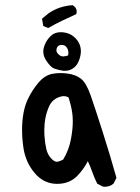

<svg xmlns="http://www.w3.org/2000/svg" viewBox="-20 -711 540 743"><path d="M201.2 0.5Q155.3 0.5 122.1 -32.7L113.3 -42.5Q79.1 -83.5 70.8 -138.2Q65.4 -174.3 65.4 -208Q65.4 -280.3 87.9 -327.6Q105 -363.3 128.9 -391.1Q153.3 -419.9 182.6 -425.3Q198.2 -428.2 213.1 -428.2Q228 -428.2 241.2 -426.3Q272.5 -422.4 293.5 -406.2Q314 -390.1 330.8 -341.8Q347.7 -293.5 376.2 -204.1Q404.8 -114.7 430.7 -22.9L419.4 -0.5L418.5 0Q405.3 11.7 385.7 11.7Q382.8 11.7 378.4 11.2L356.4 0Q343.8 -25.4 336.7 -46.4Q329.6 -67.4 319.8 -87.4Q305.7 -58.6 279.8 -31.2Q249.5 0.5 201.2 0.5ZM245.6 -333.5Q236.8 -338.9 226.8 -338.9Q216.8 -338.9 205.1 -334Q179.7 -323.2 168.9 -296.9Q151.4 -256.3 151.4 -206.1Q151.4 -196.3 151.9 -187Q153.8 -158.2 159.2 -134.3Q165 -110.4 179.7 -96.2Q190.9 -85 200.2 -85Q203.6 -85 209 -86.9Q218.3 -89.8 224.6 -93.8Q247.1 -130.4 254.9 -174.8Q261.7 -211.4 261.7 -241.2Q261.7 -260.3 259.3 -275.9Q254.9 -304.2 245.6 -333.5ZM147.5 -511.7Q147.5 -523.9 153.8 -539.1Q161.1 -557.1 176.3 -571.8Q191.4 -586.4 214.8 -586.4Q234.9 -586.4 252 -578.1Q268.1 -569.8 279.3 -554.7Q293 -536.1 293 -513.2Q293 -497.1 286.6 -479.5Q279.8 -460.4 267.6 -450.2Q252 -437 231.9 -437Q228 -437 225.6 -437Q206.5 -439.9 192.9 -444.8Q183.6 -447.3 175.5 -455.6Q167.5 -463.9 160.2 -474.6Q147.5 -492.7 147.5 -511.7ZM243.7 -496.6Q244.6 -502 244.6 -504.4Q244.6 -506.8 244.6 -509.8Q244.6 -512.7 243.2 -517.1Q239.7 -527.8 232.4 -533.2Q227.1 -537.1 219.2 -537.1Q209 -537.1 204.6 -532.2Q201.2 -529.3 199.7 -524.7Q198.2 -520 198.2 -517.1Q198.2 -508.3 206.1 -501Q214.4 -492.7 224.1 -492.7Q224.6 -492.7 225.6 -492.7Q236.8 -493.7 243.7 -496.6ZM262.7 -689.9Q276.9 -680.7 276.9 -666Q276.9 -662.6 274.9 -656.2Q246.6 -643.6 220.2 -630.9Q193.8 -618.2 166.5 -602.5L147.5 -610.4L142.6 -638.7L167 -658.7Q207 -687 259.3 -690.9H261.2Z"/></svg>

Font: Bakudai
Style: Medium
Weight: 500
Version: Version 1.48